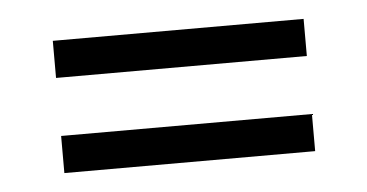

<svg xmlns="http://www.w3.org/2000/svg" viewBox="-29 -383 511 267"><g transform="rotate(-5 226.5 -249.5)"><path d="M51.8 -290V-341.8H401.9V-290ZM51.8 -157.2V-209H401.9V-157.2Z"/></g></svg>

Font: Junicode SmCond
Style: Regular
Weight: 400
Width: 4
Designer: Peter S. Baker
Version: Version 2.206